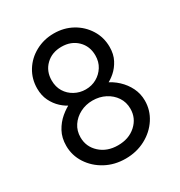

<svg xmlns="http://www.w3.org/2000/svg" viewBox="-167 -816 877 937"><g transform="rotate(-30 271.5 -347.5)"><path d="M371 -353 369 -367Q404 -352 432 -326Q460 -300 476.5 -266.5Q493 -233 493 -194Q493 -140 463.5 -94.5Q434 -49 383.5 -22Q333 5 271 5Q209 5 159 -22Q109 -49 79.5 -94.5Q50 -140 50 -194Q50 -239 68.5 -273Q87 -307 115.5 -331Q144 -355 175 -369L170 -353Q144 -364 120.5 -385.5Q97 -407 82 -437.5Q67 -468 67 -507Q67 -561 94 -605Q121 -649 168 -674.5Q215 -700 271 -700Q328 -700 374 -674.5Q420 -649 447.5 -605Q475 -561 475 -507Q475 -466 459 -435.5Q443 -405 419.5 -384.5Q396 -364 371 -353ZM148 -506Q148 -470 164.5 -443Q181 -416 209.5 -400.5Q238 -385 271 -385Q305 -385 332.5 -400.5Q360 -416 377 -443Q394 -470 394 -506Q394 -558 359.5 -591.5Q325 -625 271 -625Q217 -625 182.5 -591.5Q148 -558 148 -506ZM271 -70Q333 -70 372.5 -106Q412 -142 412 -195Q412 -232 393 -260.5Q374 -289 342 -305.5Q310 -322 271 -322Q233 -322 201 -305.5Q169 -289 150 -260.5Q131 -232 131 -195Q131 -142 170.5 -106Q210 -70 271 -70Z"/></g></svg>

Font: Quicksand Light Medium
Style: Regular
Weight: 500
Version: Version 3.006